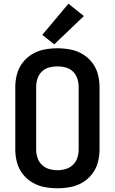

<svg xmlns="http://www.w3.org/2000/svg" viewBox="-20 -1002 616 1030"><path d="M288 8Q323 8 357.5 1.5Q392 -5 422.5 -23Q453 -41 474.5 -69Q496 -97 505 -131Q514 -165 514 -200V-535Q514 -570 505 -604Q496 -638 474.5 -666Q453 -694 422.5 -712Q392 -730 357.5 -736.5Q323 -743 288 -743Q253 -743 218.5 -736.5Q184 -730 153.5 -712Q123 -694 101.5 -666Q80 -638 71 -604Q62 -570 62 -535V-200Q62 -165 71 -131Q80 -97 101.5 -69Q123 -41 153.5 -23Q184 -5 218.5 1.5Q253 8 288 8ZM288 -89Q265 -89 243 -95.5Q221 -102 204.5 -118Q188 -134 181 -156Q174 -178 174 -200V-535Q174 -558 181 -580Q188 -602 204.5 -618Q221 -634 243 -640Q265 -646 288 -646Q311 -646 333 -640Q355 -634 371.5 -618Q388 -602 395 -580Q402 -558 402 -535V-200Q402 -178 395 -156Q388 -134 371.5 -118Q355 -102 333 -95.5Q311 -89 288 -89ZM271 -764 430 -916 347 -982 207 -815Z"/></svg>

Font: Iosevka Sparkle Semibold
Style: Regular
Weight: 600
Designer: Belleve Invis
Foundry: Belleve Invis
Version: Version 4.5.0; ttfautohint (v1.8.3)